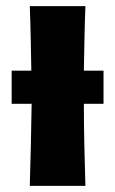

<svg xmlns="http://www.w3.org/2000/svg" viewBox="-20 -605 375 625"><path d="M258 -585Q256 -532 255 -480Q254 -428 253 -375H317V-267H253Q253 -200 254.5 -133.5Q256 -67 258 0H77Q81 -133 83 -267H18V-375H82Q81 -428 80 -480Q79 -532 77 -585Z"/></svg>

Font: CAT Rhythmus
Style: Regular
Weight: 400
Designer: Peter Wiegel nach alter Vorlage
Foundry: Peter Wiegel
Version: 1.000